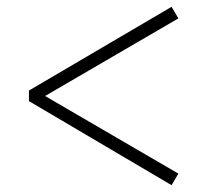

<svg xmlns="http://www.w3.org/2000/svg" viewBox="-20 -640 611 564"><path d="M65 -343V-374L484 -620L504 -586L97 -349V-367L504 -130L484 -96Z"/></svg>

Font: Noto Serif HK
Style: Regular
Weight: 200
Designer: Ryoko NISHIZUKA 西塚涼子 (kana & ideographs); Frank Grießhammer (Latin, Greek & Cyrillic); Wenlong ZHANG 张文龙 (bopomofo); San
Foundry: Adobe
Version: Version 2.001;hotconv 1.1.0;makeotfexe 2.6.0